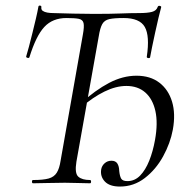

<svg xmlns="http://www.w3.org/2000/svg" viewBox="-20 -673 699 705"><path d="M101.4 0Q97.4 0 97.4 -6Q97.4 -12 101.4 -12Q138.8 -12 158.7 -17.6Q178.6 -23.2 188.4 -38.8Q198.2 -54.4 202.4 -82.4L284.2 -545.4Q289.8 -575.6 286.8 -588.3Q283.8 -601 269.1 -603.9Q254.4 -606.8 224 -606.8Q173.2 -606.8 142.8 -574.1Q112.4 -541.4 88 -462.8Q87 -459.2 81.1 -460.6Q75.2 -462 76.2 -466Q80.2 -478.2 86.2 -501.3Q92.2 -524.4 99.1 -552Q106 -579.6 112 -605.3Q118 -631 121 -648.4Q122 -653.4 127.4 -652.4Q132.8 -651.4 131.8 -646.4Q130.6 -637.6 137 -633.1Q143.4 -628.6 153.8 -626.8Q164.2 -625 175.4 -625Q213.8 -624 249 -623Q284.2 -622 325 -622Q386 -622 422.7 -623.5Q459.4 -625 491 -625Q521.6 -625 538.1 -629.4Q554.6 -633.8 559.2 -648Q561.2 -652.8 567.1 -651.3Q573 -649.8 571.8 -646.4Q567.8 -632 561.7 -606.4Q555.6 -580.8 549.5 -552.5Q543.4 -524.2 538.3 -499.7Q533.2 -475.2 531.2 -462.8Q530.2 -458.8 524.2 -459.8Q518.2 -460.8 519 -464.8Q530.4 -541 511.7 -573.9Q493 -606.8 433.8 -606.8Q399 -606.8 381.2 -602.8Q363.4 -598.8 355.4 -584.4Q347.4 -570 342.6 -539.6L260.6 -79.4Q253.6 -36.4 267.6 -24.2Q281.6 -12 310.4 -12Q314.4 -12 314.4 -6Q314.4 0 310.4 0Q294 0 267.1 -1Q240.2 -2 218.4 -2Q184 -2 154.5 -1Q125 0 101.4 0ZM420.4 12Q382.2 12 364.8 -6.7Q347.4 -25.4 351.6 -51.2Q354 -64.4 364.3 -73.6Q374.6 -82.8 389.2 -82.8Q404.4 -82.8 410.9 -72.6Q417.4 -62.4 417.8 -45.2Q419.8 -25.6 425.2 -16.8Q430.6 -8 447.8 -8Q474.8 -8 494.5 -28.3Q514.2 -48.6 527.9 -82.7Q541.6 -116.8 549.2 -159.2Q560.4 -221.4 550.5 -265.6Q540.6 -309.8 513.3 -333.6Q486 -357.4 444 -357.4Q405.6 -357.4 363.4 -336.7Q321.2 -316 279.4 -279.8L276.6 -293.6Q330 -342 380.4 -368.5Q430.8 -395 481.2 -395Q531.8 -395 565.1 -369.5Q598.4 -344 611.8 -299.6Q625.2 -255.2 614.6 -196.8Q605.4 -147 578.9 -98.8Q552.4 -50.6 511.8 -19.3Q471.2 12 420.4 12Z"/></svg>

Font: Cormorant Infant Light
Style: Italic
Weight: 300
Italic angle: -10°
Designer: Christian Thalmann (Catharsis Fonts)
Foundry: Catharsis Fonts
Version: Version 4.001